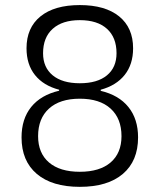

<svg xmlns="http://www.w3.org/2000/svg" viewBox="-20 -723 626 753"><path d="M293 9.8Q184.1 9.8 124.3 -41Q64.5 -91.8 64.5 -184.1Q64.5 -256.8 102.5 -303.7Q140.6 -350.6 211.9 -367.2V-371.1Q150.4 -387.2 117.2 -428.7Q84 -470.2 84 -533.7Q84 -614.3 138.7 -658.7Q193.4 -703.1 293 -703.1Q392.6 -703.1 447.3 -658.7Q502 -614.3 502 -533.7Q502 -470.7 469 -429.2Q436 -387.7 375 -371.1V-366.7Q445.8 -350.1 483.6 -303.2Q521.5 -256.3 521.5 -184.1Q521.5 -91.8 461.9 -41Q402.3 9.8 293 9.8ZM293 -396.5Q361.8 -396.5 399.4 -427.5Q437 -458.5 437 -514.2Q437 -576.2 399.4 -610.1Q361.8 -644 293 -644Q224.6 -644 186.8 -610.1Q148.9 -576.2 148.9 -514.2Q148.9 -458.5 186.8 -427.5Q224.6 -396.5 293 -396.5ZM293 -49.3Q371.1 -49.3 413.8 -85.9Q456.5 -122.6 456.5 -189Q456.5 -258.3 413.8 -297.1Q371.1 -335.9 293 -335.9Q214.8 -335.9 172.1 -297.1Q129.4 -258.3 129.4 -189Q129.4 -122.6 172.1 -85.9Q214.8 -49.3 293 -49.3Z"/></svg>

Font: Caskaydia Cove Light
Style: Regular
Weight: 300
Monospace: yes
Designer: Aaron Bell
Foundry: Saja Typeworks
Version: Version 4.300; ttfautohint (v1.8.3)